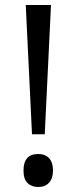

<svg xmlns="http://www.w3.org/2000/svg" viewBox="-20 -734 307 768"><path d="M159 -197H108L83 -714H184ZM74 -52Q74 -118 133 -118Q161 -118 176.5 -101Q192 -84 192 -52Q192 -21 176.5 -3.5Q161 14 133 14Q107 14 90.5 -1.5Q74 -17 74 -52Z"/></svg>

Font: Stephens Clock
Style: Regular
Weight: 400
Designer: Peter Wiegel (catfonts.de) with slight modifications by DT1.org
Version: Version 0.9.1